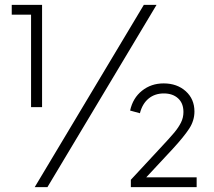

<svg xmlns="http://www.w3.org/2000/svg" viewBox="-20 -765 875 785"><path d="M107 -705H28V-745H152V-327H107ZM568 -745H620L174 0H122ZM515 -30 632 -156Q676 -203 693 -223.5Q710 -244 720 -264Q730 -284 730 -307Q730 -343 708 -363Q686 -383 650 -383Q613 -383 587.5 -362Q562 -341 552 -302L512 -313Q523 -364 560.5 -394Q598 -424 649 -424Q704 -424 739.5 -392Q775 -360 775 -309Q775 -272 753.5 -239Q732 -206 686 -156L578 -40H784V0H515Z"/></svg>

Font: Eudoxus Sans ExtraLight
Style: Regular
Weight: 200
Designer: Stijn de Vries
Foundry: tokotype
Version: Version 2.005